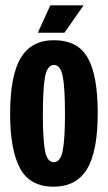

<svg xmlns="http://www.w3.org/2000/svg" viewBox="-20 -690 405 721"><path d="M181 11Q92 11 55 -58.5Q18 -128 18 -262Q18 -406 58 -472.5Q98 -539 182 -539Q272 -539 309.5 -473Q347 -407 347 -265Q347 -122 307 -55.5Q267 11 181 11ZM182 -81Q207 -81 215.5 -124.5Q224 -168 224 -260Q224 -362 215.5 -404Q207 -446 183 -446Q158 -446 149.5 -403.5Q141 -361 141 -258Q141 -167 149 -124Q157 -81 182 -81ZM222 -567H122L169 -670H294Z"/></svg>

Font: Bricolage Grotesque 48pt Condensed SemiBold
Style: Regular
Weight: 600
Width: 3
Designer: Mathieu Triay
Foundry: Atelier Triay
Version: Version 1.000; ttfautohint (v1.8.4.7-5d5b);gftools[0.9.32]